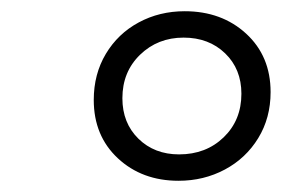

<svg xmlns="http://www.w3.org/2000/svg" viewBox="-20 -757 514 342"><path d="M147 -579Q147 -625 168.5 -661Q190 -697 227 -717Q264 -737 309 -737Q375 -737 418.5 -697Q462 -657 462 -593Q462 -547 440 -511Q418 -475 380.5 -455Q343 -435 298 -435Q233 -435 190 -475Q147 -515 147 -579ZM410 -590Q410 -634 381 -662Q352 -690 307 -690Q261 -690 229.5 -659.5Q198 -629 198 -582Q198 -538 226.5 -510Q255 -482 299 -482Q347 -482 378.5 -512.5Q410 -543 410 -590Z"/></svg>

Font: Mona Sans Light
Style: Italic
Weight: 300
Italic angle: -11.7°
Designer: Deni Anggara
Foundry: GitHub
Version: Version 2.000